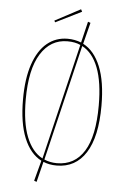

<svg xmlns="http://www.w3.org/2000/svg" viewBox="-63 -903 690 1056"><g transform="rotate(5 282.5 -375.5)"><path d="M499 -340Q499 -168 442.5 -79.5Q386 9 282 9Q240 9 208 -5L180 108L166 103L196 -10Q134 -42 100 -124.5Q66 -207 66 -338Q66 -453 93 -532Q120 -611 168.5 -651Q217 -691 282 -691Q321 -691 357 -677L385 -794L399 -789L369 -671Q431 -639 465 -556Q499 -473 499 -340ZM201 -23 354 -663Q325 -677 282 -677Q189 -677 135 -591Q81 -505 81 -338Q81 -211 112 -132.5Q143 -54 201 -23ZM484 -340Q484 -469 453.5 -548Q423 -627 365 -658L212 -18Q245 -4 282 -4Q380 -4 432 -87.5Q484 -171 484 -340ZM348 -846 205 -775 200 -784 341 -859Z"/></g></svg>

Font: Fira Sans Compressed Hair
Style: Regular
Weight: 100
Width: 1
Designer: bBox Type GmbH & Carrois Corporate GbR & Edenspiekermann AG
Foundry: bBox Type GmbH & Carrois Corporate GbR & Edenspiekermann AG
Version: Version 4.301